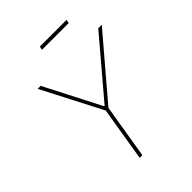

<svg xmlns="http://www.w3.org/2000/svg" viewBox="-250 -1026 1155 1155"><g transform="rotate(-45 327.5 -449.0)"><path d="M109.4 -727.3H134.9L318.2 -370.7H322.4L625 -727.3H654.8L329.5 -345.2L272.7 0H250L306.8 -345.2ZM525.6 -897.7 521.3 -875H294L298.3 -897.7Z"/></g></svg>

Font: Inter UI Thin
Style: Italic
Weight: 100
Italic angle: -9.39999°
Designer: Rasmus Andersson
Foundry: rsms
Version: 3.2;8d6f07862